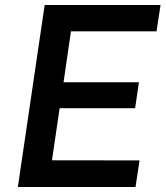

<svg xmlns="http://www.w3.org/2000/svg" viewBox="-20 -743 658 763"><path d="M51 0 157.5 -723H618L602 -618.5H262L232.5 -416H532L517 -313H217L186.5 -106L534.5 -105.5L518.5 0Z"/></svg>

Font: Public Sans SemiBold
Style: Italic
Weight: 600
Italic angle: -8°
Designer: The Public Sans project authors (U.S. Web Design System). Libre Franklin designed by Pablo Impallari and Rodrigo Fuenzal
Version: Version 1.007; ttfautohint (v1.8.1) -l 8 -r 50 -G 200 -x 14 